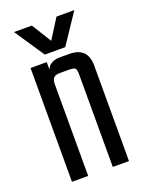

<svg xmlns="http://www.w3.org/2000/svg" viewBox="-126 -706 584 769"><g transform="rotate(-20 166.5 -321.5)"><path d="M114 0H45V-485H114V-433V-426ZM288 0H219V-395Q219 -415 213.5 -420.5Q208 -426 188 -426H148Q130 -426 122 -418Q114 -410 114 -390V-356H110V-424Q110 -458 126.5 -471.5Q143 -485 169 -485H209Q249 -485 268.5 -465.5Q288 -446 288 -406ZM117 -516 32 -643H108L160 -559L213 -643H289L204 -516Z"/></g></svg>

Font: Teko Variable Light
Style: Regular
Weight: 300
Designer: Manushi Parikh, Jonny Pinhorn
Foundry: Indian Type Foundry
Version: Version 3.000